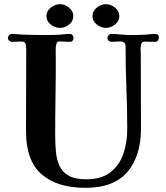

<svg xmlns="http://www.w3.org/2000/svg" viewBox="-20 -896 796 922"><path d="M743 -715Q743 -708 738.5 -701.5Q734 -695 726 -695Q713 -695 700 -695.5Q687 -696 674 -696Q661 -696 658 -683.5Q655 -671 655 -661Q655 -656 655.5 -650.5Q656 -645 656 -640Q656 -549 656.5 -459Q657 -369 657 -279Q657 -147 592 -70.5Q527 6 390 6Q255 6 180 -59Q105 -124 105 -264V-309Q105 -395 105.5 -481.5Q106 -568 106 -655Q106 -664 104 -679.5Q102 -695 90 -696Q77 -697 63.5 -696Q50 -695 37 -695Q30 -695 24 -700.5Q18 -706 18 -713Q18 -721 23.5 -727Q29 -733 37 -733Q49 -733 60.5 -732Q72 -731 83 -730Q106 -729 129 -728.5Q152 -728 174 -728Q197 -728 218.5 -728Q240 -728 262 -729Q276 -730 289.5 -731.5Q303 -733 316 -733Q324 -733 328.5 -727Q333 -721 333 -713Q333 -706 328.5 -700.5Q324 -695 316 -695Q303 -695 290.5 -696Q278 -697 265 -697Q255 -697 252 -688.5Q249 -680 248 -672Q247 -656 247.5 -640Q248 -624 248 -608Q248 -518 246.5 -428.5Q245 -339 245 -249Q245 -206 248.5 -167.5Q252 -129 266 -99Q280 -69 310.5 -52Q341 -35 395 -35Q467 -35 510 -68.5Q553 -102 572 -156.5Q591 -211 591 -275Q591 -374 587 -473Q583 -572 583 -671Q583 -686 576 -691.5Q569 -697 555 -697Q545 -697 535.5 -696Q526 -695 515 -695Q508 -695 502 -700Q496 -705 496 -713Q496 -721 501.5 -727Q507 -733 515 -733Q531 -733 546 -731.5Q561 -730 577 -729Q587 -728 597 -728Q607 -728 617 -728Q628 -728 639.5 -728Q651 -728 662 -729Q678 -729 693.5 -731Q709 -733 725 -733Q743 -733 743 -715ZM332 -819Q332 -794 311.5 -778Q291 -762 268 -762Q245 -762 224 -778Q203 -794 203 -819Q203 -843 224 -859.5Q245 -876 268 -876Q291 -876 311.5 -859.5Q332 -843 332 -819ZM553 -819Q553 -794 532 -778Q511 -762 488 -762Q466 -762 445 -778Q424 -794 424 -819Q424 -843 445 -859.5Q466 -876 488 -876Q511 -876 532 -859.5Q553 -843 553 -819Z"/></svg>

Font: Kaisei Tokumin
Style: Bold
Weight: 700
Designer: Font-Kai, 金井和夫
Foundry: KAZUO KANAI
Version: Version 5.003